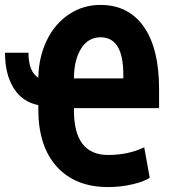

<svg xmlns="http://www.w3.org/2000/svg" viewBox="-26 -740 704 771"><path d="M377.9 -590.3Q327.6 -590.3 299.3 -544.2Q271 -498 271 -425.3H469.2V-440.4Q469.2 -590.3 377.9 -590.3ZM271 -296.4Q271 -117.7 408.2 -117.7Q488.8 -117.7 553.2 -148.4L575.2 -26.4Q554.2 -11.2 506.3 0Q458.5 11.2 408.2 11.2Q276.4 11.2 202.1 -70.8Q127.9 -152.8 127.9 -300.3V-317.9Q63.5 -330.6 28.8 -386.2Q-5.9 -441.9 -5.9 -528.3H88.4Q88.4 -451.7 127.9 -428.2Q129.4 -510.7 161.9 -577.9Q194.3 -645 251.7 -682.9Q309.1 -720.7 377.9 -720.2Q489.7 -720.2 551.3 -632.8Q612.8 -545.4 612.8 -382.8V-305.7H271Z"/></svg>

Font: RobotoCondensed-Bold
Style: Bold
Weight: 700
Designer: Google
Version: Version 2.001240; 2014